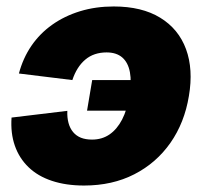

<svg xmlns="http://www.w3.org/2000/svg" viewBox="-20 -570 640 600"><path d="M242.7 9.8Q186 9.8 142.1 -4.9Q98.1 -19.5 69.1 -47.6Q40 -75.7 26.4 -114.7Q12.7 -153.8 16.1 -202.6L190.4 -223.6Q189.5 -202.6 194.1 -185.8Q198.7 -168.9 208.5 -157.2Q218.3 -145.5 232.9 -139.6Q247.6 -133.8 267.6 -133.8Q298.8 -133.8 322.3 -149.9Q345.7 -166 361.6 -196.5Q377.4 -227.1 384.3 -271Q391.6 -314 386 -344.2Q380.4 -374.5 362.1 -390.4Q343.8 -406.2 313 -406.2Q293.5 -406.2 276.6 -400.6Q259.8 -395 246.3 -383.5Q232.9 -372.1 222.9 -356.2Q212.9 -340.3 206.1 -319.8L39.1 -340.3Q51.8 -388.2 78.1 -426.8Q104.5 -465.3 143.1 -492.7Q181.6 -520 230.2 -534.9Q278.8 -549.8 335.4 -549.8Q423.3 -549.8 480.7 -514.6Q538.1 -479.5 561.3 -416.5Q584.5 -353.5 570.3 -270Q556.6 -186.5 512.5 -123.5Q468.3 -60.5 399.7 -25.4Q331.1 9.8 242.7 9.8ZM377.9 -224.1H252L268.1 -319.8H393.6Z"/></svg>

Font: Inter 16pt Black
Style: Italic
Weight: 900
Italic angle: -9.3988°
Version: Version 4.001;git-66647c0bb